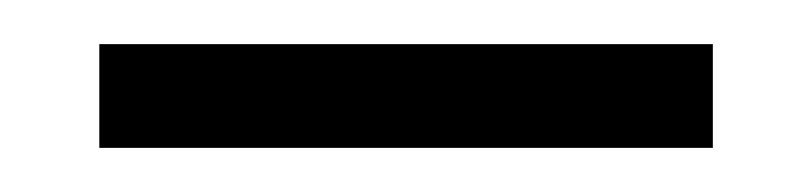

<svg xmlns="http://www.w3.org/2000/svg" viewBox="-20 -736 367 87"><path d="M25 -669H303V-716H25Z"/></svg>

Font: Saira UNSAM Light SC
Style: Regular
Weight: 300
Designer: Hector Gatti with collaboration of the Omnibus-Type team
Foundry: Omnibus-Type
Version: Version 1.072;PS 001.072;hotconv 1.0.88;makeotf.lib2.5.64775